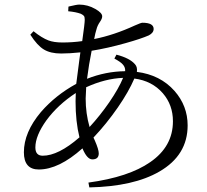

<svg xmlns="http://www.w3.org/2000/svg" viewBox="-20 -790 902 836"><path d="M369 26 365 5Q541 -19 634 -84Q733 -152 733 -262Q733 -333 689 -384Q642 -438 565 -448Q540 -390 493 -322Q443 -250 387 -191Q389 -186 393 -178Q410 -139 410 -122Q410 -96 382 -96Q359 -96 339 -144Q236 -52 149 -52Q84 -52 84 -127Q84 -214 158 -302Q221 -375 312 -425Q316 -460 326 -533Q329 -552 330 -562Q283 -557 246 -557Q200 -557 171 -574.5Q142 -592 112 -639L126 -654Q162 -625 191 -614Q215 -605 252 -605Q296 -605 338 -611Q349 -688 349 -704Q349 -716 345.5 -720.5Q342 -725 332 -730Q310 -738 277 -741L278 -761Q279 -761 281 -762Q314 -770 325 -770Q362 -770 395 -751Q425 -734 425 -719Q425 -709 416 -696Q404 -679 400 -662Q395 -647 390 -620Q476 -637 567 -679Q594 -691 600 -691Q649 -691 649 -664Q649 -647 628 -636Q594 -621 526 -602Q448 -580 379 -569Q367 -510 359 -447Q440 -479 525 -480Q526 -497 515 -509Q506 -520 478 -535L487 -552Q545 -537 568 -510Q579 -498 576 -477Q678 -464 740 -394Q797 -329 797 -244Q797 -114 674 -43Q562 22 369 26ZM166 -112Q234 -112 326 -192Q309 -260 309 -349Q309 -372 310 -385Q232 -334 182 -266Q134 -199 134 -148Q134 -112 166 -112ZM370 -237Q416 -287 456 -345Q497 -405 516 -451Q438 -448 355 -410Q355 -408 355 -404Q353 -374 353 -361Q353 -296 370 -237Z"/></svg>

Font: GenRyuMin TW R
Style: Regular
Weight: 400
Version: Version 1.501;PS 1;hotconv 16.6.51;makeotf.lib2.5.65220